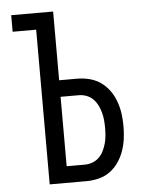

<svg xmlns="http://www.w3.org/2000/svg" viewBox="-53 -778 630 821"><g transform="rotate(-5 262.5 -367.5)"><path d="M127 0V-664H26V-735H206V-440H284Q311 -440 337.5 -433Q364 -426 385.5 -410.5Q407 -395 422.5 -373Q438 -351 447 -325.5Q456 -300 459.5 -273.5Q463 -247 463 -220Q463 -193 459.5 -166.5Q456 -140 447 -114.5Q438 -89 422.5 -66.5Q407 -44 385.5 -28.5Q364 -13 337.5 -6.5Q311 0 284 0ZM284 -71Q301 -71 317 -77Q333 -83 345 -94.5Q357 -106 364.5 -121.5Q372 -137 376.5 -153Q381 -169 382.5 -186Q384 -203 384 -220Q384 -237 382.5 -253.5Q381 -270 376.5 -286.5Q372 -303 364.5 -318Q357 -333 345 -345Q333 -357 317 -363Q301 -369 284 -369H206V-71Z"/></g></svg>

Font: Iosevka Pride
Style: Regular
Weight: 400
Monospace: yes
Designer: Belleve Invis
Foundry: Belleve Invis
Version: Version 30.3.1; ttfautohint (v1.8.4)